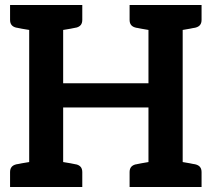

<svg xmlns="http://www.w3.org/2000/svg" viewBox="-20 -743 841 763"><path d="M756 -633C773 -637 781 -647 781 -664V-723H706H570H495V-664C495 -647 503 -637 520 -633C521 -633 523 -632 526 -632C529 -631 534 -630 541 -629C548 -628 558 -626 570 -624V-412H231V-624C243 -626 254 -628 261 -629C268 -630 273 -632 276 -632C279 -633 281 -633 282 -633C299 -637 307 -647 307 -664V-723H231H96H20V-664C20 -647 28 -637 45 -633C46 -633 48 -633 51 -632C54 -632 59 -630 66 -629C73 -628 84 -626 96 -624V-99C84 -97 73 -95 66 -94C59 -93 54 -91 51 -91C48 -91 46 -90 45 -90C28 -86 20 -76 20 -59V0H96H231H307V-59C307 -76 299 -86 282 -90C281 -90 279 -90 276 -91C273 -91 268 -93 261 -94C254 -95 243 -97 231 -99V-316H570V-99C558 -97 548 -95 541 -94C534 -93 529 -92 526 -91C523 -90 521 -90 520 -90C503 -86 495 -76 495 -59V0H570H706H781V-59C781 -76 773 -86 756 -90C755 -90 753 -91 750 -91C747 -91 742 -93 735 -94C728 -95 718 -97 706 -99V-624C718 -626 728 -628 735 -629C742 -630 747 -632 750 -632C753 -632 755 -633 756 -633Z"/></svg>

Font: SVN-Aleo
Style: Bold
Weight: 700
Designer: Alessio Laiso
Version: Version 1.2.2